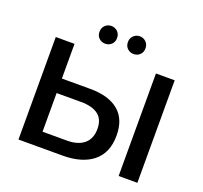

<svg xmlns="http://www.w3.org/2000/svg" viewBox="-147 -1061 1304 1232"><g transform="rotate(20 505.0 -444.5)"><path d="M421 -463Q546 -463 614 -407Q682 -351 682 -239Q682 -121 607.5 -60.5Q533 0 400 0H99V-700H227V-463ZM394 -100Q469 -100 510.5 -135Q552 -170 552 -237Q552 -303 511 -333.5Q470 -364 394 -364H227V-100ZM783 0V-700H911V0ZM605 -768Q580 -768 562.5 -784.5Q545 -801 545 -828Q545 -855 562.5 -872Q580 -889 605 -889Q630 -889 647.5 -872Q665 -855 665 -828Q665 -801 647.5 -784.5Q630 -768 605 -768ZM411 -768Q386 -768 368.5 -784.5Q351 -801 351 -828Q351 -855 368.5 -872Q386 -889 411 -889Q436 -889 453.5 -872Q471 -855 471 -828Q471 -801 453.5 -784.5Q436 -768 411 -768Z"/></g></svg>

Font: MOST Montserrat SemiBold
Style: Regular
Weight: 600
Designer: Julieta Ulanovsky
Foundry: Julieta Ulanovsky
Version: Version 8.000;March 11, 2024;FontCreator 15.0.0.2926 64-bit